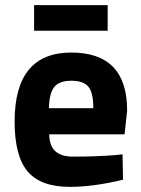

<svg xmlns="http://www.w3.org/2000/svg" viewBox="-20 -717 550 749"><path d="M264 -106Q357 -106 430 -112L458 -115L460 -16Q345 12 252 12Q139 12 88 -48Q37 -108 37 -243Q37 -512 258 -512Q476 -512 476 -286L466 -193H172Q173 -147 196.5 -126.5Q220 -106 264 -106ZM344 -295Q344 -355 325 -378.5Q306 -402 258.5 -402Q211 -402 191.5 -377.5Q172 -353 171 -295ZM113 -597V-697H400V-597Z"/></svg>

Font: Titillium Web
Style: Bold
Weight: 700
Version: Version 1.001;PS 57.000;hotconv 1.0.70;makeotf.lib2.5.55311